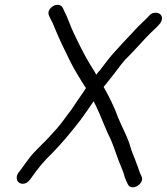

<svg xmlns="http://www.w3.org/2000/svg" viewBox="-20 -740 698 804"><path d="M607 -677 598 -667C573 -643 552 -623 528 -596C509 -577 482 -547 464 -527C444 -507 415 -467 397 -444C392 -439 387 -433 383 -427C376 -442 367 -454 356 -472C333 -510 308 -561 289 -601C274 -632 264 -666 248 -696L243 -707C226 -739 169 -705 186 -673L191 -662C199 -648 203 -639 209 -623C229 -575 250 -531 274 -483C293 -445 318 -405 340 -371C337 -368 335 -364 333 -360C321 -343 309 -325 297 -308C286 -291 277 -277 269 -268C248 -239 225 -207 200 -182C186 -167 173 -151 158 -138C147 -126 134 -114 124 -103C99 -77 79 -44 56 -15C40 11 58 36 85 28C98 24 103 15 111 5C138 -34 165 -67 198 -98C240 -141 278 -187 316 -236C327 -250 363 -303 372 -316C374 -311 378 -305 381 -298C403 -254 421 -200 443 -158C459 -121 471 -79 487 -42L493 -27C498 -16 499 -9 503 4C507 15 511 22 515 31C530 64 589 29 572 -3C563 -19 559 -40 551 -57L545 -74C540 -86 536 -95 531 -109L523 -135C509 -178 491 -207 474 -249C458 -294 436 -337 414 -376C424 -389 433 -400 442 -411C459 -431 486 -470 504 -490C523 -508 552 -540 570 -559L590 -581C607 -599 619 -610 637 -627L646 -637C653 -644 657 -652 658 -660C662 -686 627 -696 607 -677Z"/></svg>

Font: Blanket
Style: Obl
Weight: 400
Foundry: Cannot Into Space Fonts
Version: Version 0.9